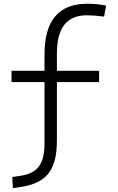

<svg xmlns="http://www.w3.org/2000/svg" viewBox="-20 -762 626 1015"><path d="M47.9 232.4 77.6 228.5C219.2 209 280.8 147 280.8 -19.5V-328.1H503.9V-387.7H280.8V-478.5C280.8 -614.3 333 -681.2 438.5 -681.2C465.3 -681.2 492.7 -679.2 530.3 -674.3L541 -732.4C507.3 -739.3 477.5 -742.2 441.4 -742.2C290 -742.2 215.3 -653.3 215.3 -473.6V-387.7H41V-328.1H215.3V-4.4C215.3 107.9 176.8 154.3 87.4 167.5L44.9 173.8Z"/></svg>

Font: Cascadia Mono Light
Style: Regular
Weight: 300
Monospace: yes
Designer: Aaron Bell
Foundry: Saja Typeworks
Version: Version 2404.023